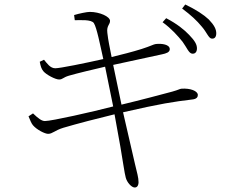

<svg xmlns="http://www.w3.org/2000/svg" viewBox="-20 -793 1040 855"><path d="M793 -607C812 -581 821 -555 836 -554C848 -553 856 -560 857 -575C858 -595 847 -612 822 -638C800 -661 768 -687 720 -712L704 -694C744 -665 772 -633 793 -607ZM879 -674C901 -649 909 -622 923 -621C935 -620 942 -627 943 -642C944 -662 934 -681 910 -706C888 -727 853 -750 805 -773L791 -755C831 -725 856 -702 879 -674ZM107 -275C115 -256 120 -243 127 -235C144 -215 180 -197 194 -197C214 -197 223 -212 262 -224C319 -241 419 -267 490 -284L516 -140C526 -83 535 -18 540 -2C545 18 565 42 580 42C593 42 597 29 597 19C597 -3 590 -24 581 -63L528 -293C698 -332 753 -340 836 -350C856 -352 861 -361 861 -370C861 -388 827 -401 788 -398C779 -397 776 -393 747 -385C718 -377 597 -345 521 -327L484 -504L701 -551C720 -555 736 -560 736 -574C736 -595 701 -600 674 -597C664 -596 652 -588 611 -575C570 -562 522 -550 477 -539C468 -586 462 -611 458 -647C454 -679 470 -683 470 -700C470 -719 424 -740 380 -740C367 -740 333 -733 310 -726L313 -703C338 -703 387 -707 398 -690C411 -670 426 -592 440 -530C360 -512 248 -489 226 -489C204 -489 190 -510 176 -527L157 -518C161 -498 164 -487 173 -476C185 -461 226 -439 243 -439C259 -439 260 -448 287 -456C329 -468 388 -482 448 -496L484 -319C392 -295 210 -254 180 -254C166 -254 151 -265 127 -288Z"/></svg>

Font: Noto Serif CJK SC ExtraLight
Style: Regular
Weight: 200
Designer: Ryoko NISHIZUKA 西塚涼子 (kana & ideographs); Frank Grießhammer (Latin, Greek & Cyrillic); Wenlong ZHANG 张文龙 (bopomofo); San
Foundry: Adobe
Version: Version 2.001;hotconv 1.1.0;makeotfexe 2.6.0